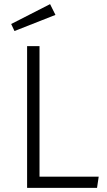

<svg xmlns="http://www.w3.org/2000/svg" viewBox="-20 -908 517 928"><path d="M222 -888 34 -792 50 -758 248 -836ZM171 -685H111V0H449L457 -54H171Z"/></svg>

Font: FiraGO Light
Style: Regular
Weight: 300
Designer: bBox Type
Foundry: bBox Type GmbH
Version: Version 1.001;PS 001.001;hotconv 1.0.88;makeotf.lib2.5.64775